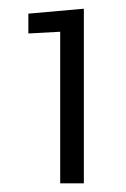

<svg xmlns="http://www.w3.org/2000/svg" viewBox="-20 -741 287 436"><path d="M170.4 -324.7H116.7V-668.9L44.4 -665V-710L170.4 -721.2Z"/></svg>

Font: Roboto Slab Light
Style: Regular
Weight: 300
Designer: Google
Version: Version 2.000; ttfautohint (v1.8.1.43-b0c9)